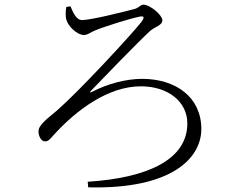

<svg xmlns="http://www.w3.org/2000/svg" viewBox="-20 -770 1040 823"><path d="M282 -743C294 -715 307 -684 332 -684C371 -684 516 -721 555 -731C576 -736 582 -750 594 -750C624 -750 676 -705 676 -683C676 -661 643 -655 623 -637C570 -588 416 -429 371 -382C363 -374 365 -371 376 -377C441 -411 521 -432 589 -432C733 -432 843 -354 843 -217C843 -92 716 42 358 33L356 9C611 -7 783 -85 783 -241C783 -335 699 -400 584 -400C446 -400 310 -302 208 -189C194 -173 187 -164 173 -164C156 -164 145 -187 145 -207C145 -235 184 -262 225 -297C322 -382 543 -621 587 -677C599 -694 601 -704 575 -698C536 -690 427 -656 389 -640C368 -632 356 -620 340 -620C310 -620 272 -658 265 -684C260 -699 261 -722 264 -740Z"/></svg>

Font: Noto Serif HK Light
Style: Regular
Weight: 300
Designer: Ryoko NISHIZUKA 西塚涼子 (kana & ideographs); Frank Grießhammer (Latin, Greek & Cyrillic); Wenlong ZHANG 张文龙 (bopomofo); San
Foundry: Adobe
Version: Version 2.001;hotconv 1.1.0;makeotfexe 2.6.0